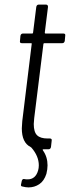

<svg xmlns="http://www.w3.org/2000/svg" viewBox="-20 -650 304 836"><path d="M251 -462H173Q169 -462 169 -458L129 -136Q127 -116 127 -110Q127 -75 141.5 -61Q156 -47 187 -47H197Q207 -47 205 -37L202 -10Q200 0 191 0H169Q164 0 167 5Q187 33 187 70Q187 87 182 107Q172 138 151 152Q130 166 104 166Q93 166 77 162Q69 161 72 151L75 137Q78 127 88 130Q92 131 100 131Q135 131 146 92Q149 82 149 70Q149 30 117 -7Q116 -8 113 -10Q75 -29 75 -91Q75 -99 77 -123L118 -458Q119 -459 118 -460.5Q117 -462 115 -462H75Q65 -462 67 -472L69 -494Q71 -504 80 -504H120Q124 -504 124 -508L138 -620Q140 -630 149 -630H180Q189 -630 189 -620L175 -508Q175 -504 178 -504H256Q266 -504 264 -494L262 -472Q260 -462 251 -462Z"/></svg>

Font: Barlow Condensed Light
Style: Italic
Weight: 300
Width: 3
Italic angle: -7°
Designer: Jeremy Tribby
Foundry: Tribby Type
Version: Version 1.408